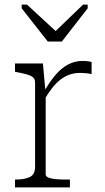

<svg xmlns="http://www.w3.org/2000/svg" viewBox="-20 -812 453 832"><path d="M187 -632H248L360 -776V-792H340L204 -661H239L97 -792H74V-776ZM377 -543V-491Q368 -493 359.5 -494Q351 -495 342.5 -495.5Q334 -496 327 -496Q301 -496 279.5 -488Q258 -480 239.5 -465Q221 -450 204 -428Q187 -406 171 -378L170 -414Q196 -459 221.5 -488.5Q247 -518 276 -533Q305 -548 338 -548Q350 -548 361.5 -546.5Q373 -545 377 -543ZM45 0V-34H48Q87 -34 109.5 -45Q132 -56 132 -90V-454Q132 -469 123.5 -476.5Q115 -484 98 -489Q81 -494 55 -499L45 -501V-537H166L177 -415L178 -416V-56Q178 -47 191 -42Q204 -37 224 -35.5Q244 -34 264 -34H283V0Z"/></svg>

Font: Roboto Serif 20pt Thin
Style: Regular
Weight: 250
Version: Version 1.008